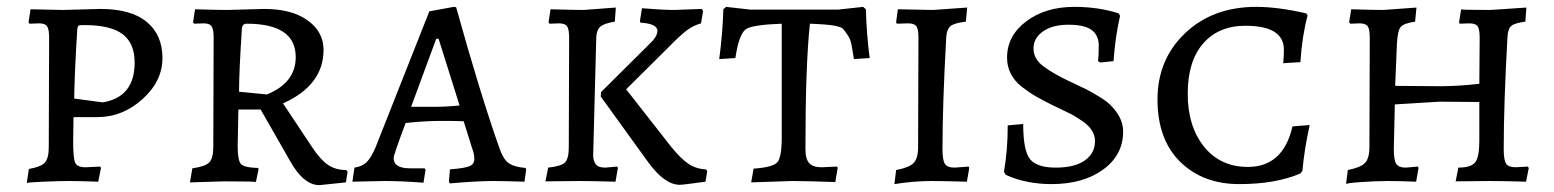

<svg xmlns="http://www.w3.org/2000/svg" viewBox="-20 -527 4524 559"><path d="M69 -500 63 -462 66 -458 94 -459C105.3 -459 113 -456.2 117 -450.5C121 -444.8 123 -433.7 123 -417L122 -99C122 -77 118.2 -61.8 110.5 -53.5C102.8 -45.2 87.3 -39 64 -35L58 6C58.7 4.7 74.3 3.3 105 2C135.7 0.7 161.2 0 181.5 0C201.8 0 230 0.7 266 2L274 -38L272 -42L229 -40C213 -40 203 -44.3 199 -53C195 -61.7 193 -82.7 193 -116L194 -186H263C312.3 -186 356.3 -203.5 395 -238.5C433.7 -273.5 453 -313.3 453 -358C453 -402.7 437.8 -437.7 407.5 -463C377.2 -488.3 332 -501 272 -501L163 -498ZM372 -345C372 -277.7 341 -239 279 -229L196 -240C196.7 -290 199.7 -357.3 205 -442C205.7 -448 207 -451.5 209 -452.5C211 -453.5 216.7 -454 226 -454C276.7 -454 313.7 -445.2 337 -427.5C360.3 -409.8 372 -382.3 372 -345Z M876 -467.5C845.3 -489.8 803 -501 749 -501L642 -498C621.3 -498 590 -498.7 548 -500L542 -462L545 -458L573 -459C584.3 -459 592 -456.2 596 -450.5C600 -444.8 602 -434 602 -418L601 -99C601 -77 597 -62 589 -54C581 -46 564.7 -40.3 540 -37L533 4L633 1C694.3 1 725 1.7 725 3L733 -35L731 -38C704.3 -38.7 687.8 -42.5 681.5 -49.5C675.2 -56.5 672 -73.7 672 -101L674 -208H739L823 -61C849.7 -12.3 878.7 12 910 12L987 4L992 -27L988 -32C967.3 -32 949.7 -37 935 -47C920.3 -57 905 -74 889 -98L804 -226C882.7 -261.3 922 -313.3 922 -382C922 -416.7 906.7 -445.2 876 -467.5ZM757 -252 676 -260C676 -298.7 678.7 -358.7 684 -440C684 -452 688.7 -458 698 -458C793.3 -458 841 -425.7 841 -361C841 -311 813 -274.7 757 -252Z M1507 2 1512 -34 1510 -38C1487.3 -40 1470.8 -44.8 1460.5 -52.5C1450.2 -60.2 1441.7 -73.7 1435 -93C1397 -200.3 1354.7 -338 1308 -506L1301 -507L1230 -494L1073 -97C1064.3 -77 1055.7 -62.8 1047 -54.5C1038.3 -46.2 1026.7 -41 1012 -39L1006 2L1098 0C1134 0 1172.3 1.7 1213 5L1219 -33L1216 -37H1173C1141.7 -37 1126 -47 1126 -67C1126 -73 1137.7 -107 1161 -169C1199 -173 1233.3 -175 1264 -175C1294.7 -175 1316.7 -174.7 1330 -174L1354 -97C1358.7 -85 1361 -74 1361 -64C1361 -54 1356.2 -47 1346.5 -43C1336.8 -39 1318 -36 1290 -34L1287 2L1290 7C1342.7 2.3 1384.7 0 1416 0C1436 0 1466.3 0.7 1507 2ZM1245 -216H1177L1250 -414H1257L1318 -220C1292.7 -217.3 1268.3 -216 1245 -216Z M1716 -418C1716.7 -432.7 1720.7 -443.2 1728 -449.5C1735.3 -455.8 1749.3 -460.7 1770 -464L1773 -505L1679 -498C1659.7 -498 1627.7 -498.7 1583 -500L1577 -462L1580 -458L1607 -459C1619 -459 1627 -456.2 1631 -450.5C1635 -444.8 1637 -433.7 1637 -417L1636 -99C1636 -76.3 1632.3 -61.3 1625 -54C1617.7 -46.7 1601.3 -41.7 1576 -39L1568 1L1667 0C1691 0 1726 0.7 1772 2L1779 -38L1777 -42L1742 -39C1728 -39 1718.7 -42.5 1714 -49.5C1709.3 -56.5 1707 -64.8 1707 -74.5C1707 -84.2 1710 -198.7 1716 -418ZM1894 -437C1894 -425.7 1886 -412.7 1870 -398L1730 -259L1729 -246L1867 -55C1899 -11 1929.7 11 1959 11C1965.7 11 1990.7 8 2034 2L2039 -29L2035 -34C2016.3 -34.7 1999.5 -40 1984.5 -50C1969.5 -60 1952.3 -77 1933 -101L1803 -267L1923 -386C1947.7 -411.3 1966.5 -428.8 1979.5 -438.5C1992.5 -448.2 2006.3 -455 2021 -459L2027 -495L2023 -501L1942 -498C1921.3 -498 1890.3 -499.7 1849 -503L1843 -465L1845 -461C1877.7 -459 1894 -451 1894 -437Z M2256 -127C2256 -89 2251.8 -65 2243.5 -55C2235.2 -45 2212 -38.7 2174 -36L2167 4L2286 0C2312 0 2354 1 2412 3L2419 -39L2416 -42L2372 -40C2355.3 -40 2343.3 -44 2336 -52C2328.7 -60 2325 -73.7 2325 -93C2325 -255.7 2329.3 -377.3 2338 -458C2372.7 -456.7 2397 -454.7 2411 -452C2423.7 -449.3 2431.5 -446.3 2434.5 -443C2437.5 -439.7 2441.8 -433.8 2447.5 -425.5C2453.2 -417.2 2457 -407.8 2459 -397.5C2461 -387.2 2463.3 -373 2466 -355L2512 -358C2506 -404 2502.3 -451.3 2501 -500L2493 -507L2420 -499H2165L2094 -507L2086 -500C2084.7 -454 2080.7 -405.7 2074 -355L2121 -358C2128.3 -408 2139.7 -436.7 2155 -444C2169 -451.3 2202.7 -456 2256 -458Z M2594 -500 2589 -462 2591 -458 2624 -459C2636 -459 2644 -456.2 2648 -450.5C2652 -444.8 2654 -433.7 2654 -417L2653 -99C2653 -77 2648.7 -61.5 2640 -52.5C2631.3 -43.5 2614.3 -36.7 2589 -32L2584 9C2621.3 3 2657.7 0 2693 0C2712.3 0 2746.3 0.7 2795 2L2802 -38L2800 -42L2759 -39C2745 -39 2735.7 -42.7 2731 -50C2726.3 -57.3 2724 -71.7 2724 -93C2724 -180.3 2727.7 -289.3 2735 -420C2736.3 -435.3 2740.7 -445.8 2748 -451.5C2755.3 -457.2 2770 -461.3 2792 -464L2796 -505L2696 -498Z M3041 9C3103 9 3153.3 -5.2 3192 -33.5C3230.7 -61.8 3250 -98.7 3250 -144C3250 -169.3 3239.3 -193.3 3218 -216C3210.7 -224.7 3198.7 -234.2 3182 -244.5C3165.3 -254.8 3152.5 -262.2 3143.5 -266.5L3087 -293.5C3058.3 -307.2 3034.8 -321 3016.5 -335C2998.2 -349 2989 -366 2989 -386C2989 -406 2998.2 -422.5 3016.5 -435.5C3034.8 -448.5 3059.7 -455 3091 -455C3122.3 -455 3144.8 -449.8 3158.5 -439.5C3172.2 -429.2 3179 -414 3179 -394C3179 -374 3178.3 -359 3177 -349L3183 -345L3222 -349C3225.3 -396.3 3231.7 -440.3 3241 -481L3237 -488C3197.7 -500.7 3154.7 -507 3108 -507C3052 -507 3005.3 -493 2968 -465C2930.7 -437 2912 -401.7 2912 -359C2912 -325.7 2926 -297.7 2954 -275C2968.7 -263.7 2982.3 -254.3 2995 -247C3007.7 -239.7 3023.7 -231.2 3043 -221.5L3100 -194C3107.3 -190 3118 -183.3 3132 -174C3156 -157.3 3168 -138 3168 -116C3168 -92.7 3158.2 -74 3138.5 -60C3118.8 -46 3090.7 -39 3054 -39C3017.3 -39 2992.3 -47.2 2979 -63.5C2965.7 -79.8 2959 -114 2959 -166L2914 -162C2914 -114 2910.3 -69 2903 -27L2908 -18C2928.7 -8.7 2950.2 -1.8 2972.5 2.5C2994.8 6.8 3017.7 9 3041 9Z M3766 -22 3772 -30C3775.3 -69.3 3782.3 -113.7 3793 -163L3743 -159C3725 -80.3 3681.7 -41 3613 -41C3559.7 -41 3517.2 -60.7 3485.5 -100C3453.8 -139.3 3438 -190.7 3438 -254C3438 -317.3 3453 -366.2 3483 -400.5C3513 -434.8 3554 -452 3606 -452C3680.7 -452 3718 -428.7 3718 -382C3718 -369.3 3717.3 -356.3 3716 -343L3766 -346C3769.3 -396.7 3776.3 -442 3787 -482L3783 -488C3728.3 -500.7 3679.7 -507 3637 -507C3553 -507 3484.2 -481.5 3430.5 -430.5C3376.8 -379.5 3350 -315.2 3350 -237.5C3350 -159.8 3372 -99.3 3416 -56C3460 -12.7 3517.3 9 3588 9C3658.7 9 3718 -1.3 3766 -22Z M4358 -93C4358 -181.7 4361.7 -290.7 4369 -420C4369.7 -435.3 4373.3 -445.8 4380 -451.5C4386.7 -457.2 4400.3 -461.3 4421 -464L4424 -505L4320 -498C4262.7 -498 4234 -498.7 4234 -500L4228 -462L4230 -458L4258 -459C4270 -459 4278 -456.2 4282 -450.5C4286 -444.8 4288 -433.7 4288 -417L4287 -283C4245.7 -278.3 4207.3 -276 4172 -276L4042 -277L4047 -398C4048.3 -424 4051.8 -440.7 4057.5 -448C4063.2 -455.3 4077.3 -460.7 4100 -464L4104 -505L4007 -498C3985.7 -498 3954.7 -498.7 3914 -500L3908 -462L3911 -458L3938 -459C3950 -459 3958 -456.2 3962 -450.5C3966 -444.8 3968 -433.7 3968 -417L3967 -99C3967 -77 3962.7 -61.5 3954 -52.5C3945.3 -43.5 3928.7 -36.7 3904 -32L3899 9C3899.7 7 3914.7 5 3944 3C3973.3 1 3999.2 0 4021.5 0C4043.8 0 4071 0.7 4103 2L4110 -38L4108 -42L4073 -39C4059 -39 4049.7 -42.7 4045 -50C4040.3 -57.3 4038 -71.7 4038 -93L4041 -223L4172 -231C4195.3 -231 4233.7 -230.7 4287 -230V-118C4287 -86 4283 -64.8 4275 -54.5C4267 -44.2 4250.7 -39 4226 -39L4218 1L4318 0C4344.7 0 4379.7 0.7 4423 2L4431 -38L4428 -42L4393 -40C4379 -40 4369.7 -43.5 4365 -50.5C4360.3 -57.5 4358 -71.7 4358 -93Z"/></svg>

Font: Alegreya SC
Style: Regular
Weight: 400
Designer: Juan Pablo del Peral
Foundry: Juan Pablo del Peral
Version: Version 1.003